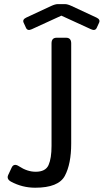

<svg xmlns="http://www.w3.org/2000/svg" viewBox="-20 -880 494 915"><path d="M92.8 -771.5Q85.4 -787.1 105.5 -796.4L224.1 -851.6Q243.2 -860.4 255.4 -860.4H289.6Q301.8 -860.4 320.8 -851.6L439.5 -796.4Q459.5 -787.1 452.1 -771.5L440.9 -747.1Q433.6 -731.4 413.6 -740.7L272.9 -805.2H272L131.3 -740.7Q111.3 -731.4 104 -747.1ZM32.7 -14.2Q10.3 -26.4 19 -45.9L35.2 -80.6Q45.9 -104 70.8 -87.4Q110.4 -61.5 149.9 -61.5Q197.3 -61.5 211.4 -93.5Q225.6 -125.5 225.6 -184.6V-673.3Q225.6 -700.2 250 -700.2H294.9Q319.3 -700.2 319.3 -673.3V-195.8Q319.3 -99.1 289.1 -42.2Q258.8 14.6 147.5 14.6Q86.4 14.6 32.7 -14.2Z"/></svg>

Font: Istok
Style: Regular
Weight: 500
Designer: Andrey V. Panov
Foundry: Andrey V. Panov
Version: Version 1.0.3